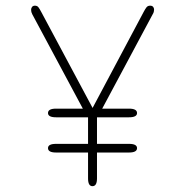

<svg xmlns="http://www.w3.org/2000/svg" viewBox="-20 -646 659 676"><path d="M149 -248Q149 -263.5 177.5 -263.5H434Q462.5 -263.5 462.5 -248Q462.5 -233 434 -233H177.5Q149 -233 149 -248ZM149 -124.5Q149 -139.5 177.5 -139.5H434Q462.5 -139.5 462.5 -124.5Q462.5 -109 434 -109H177.5Q149 -109 149 -124.5ZM305.5 9.5Q290 9.5 290 -18V-241Q281.5 -245 273 -261L93.5 -596Q89.5 -603.5 89.5 -611.5Q89.5 -617.5 93 -621.8Q96.5 -626 103 -626Q111 -626 115.2 -620.5Q119.5 -615 125.5 -603.5L306 -266L485.5 -603.5Q491.5 -615 496 -620.5Q500.5 -626 508.5 -626Q515.5 -626 519 -622Q522.5 -618 522.5 -612.5Q522.5 -608.5 521.5 -604.5Q520.5 -600.5 518 -596.5L338.5 -261Q334.5 -253.5 330.8 -248.5Q327 -243.5 321.5 -241V-18Q321.5 9.5 305.5 9.5Z"/></svg>

Font: Sono Monospace ExtraLight
Style: Regular
Weight: 250
Version: Version 2.112